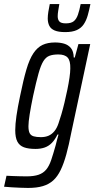

<svg xmlns="http://www.w3.org/2000/svg" viewBox="-60 -727 465 945"><path d="M78 198Q60 198 39.5 197Q19 196 -1 195Q-21 194 -40 192L-28 138Q-12 139 4.5 139.5Q21 140 38 140.5Q55 141 71 141Q107 141 130 133Q153 125 167.5 107.5Q182 90 192 60.5Q202 31 214 -12Q216 -23 220.5 -38Q225 -53 228 -65H223Q211 -40 195.5 -24Q180 -8 160 -1Q140 6 115 6Q80 6 58 -2Q36 -10 25.5 -30Q15 -50 15 -86Q15 -115 21 -157Q27 -199 39 -255Q55 -334 70 -385Q85 -436 104.5 -465Q124 -494 149.5 -506Q175 -518 211 -518Q236 -518 256 -512Q276 -506 289 -490.5Q302 -475 303 -444H308L326 -510H384L291 -75Q279 -13 266.5 32.5Q254 78 238.5 110Q223 142 202 161Q181 180 151 189Q121 198 78 198ZM141 -52Q163 -52 179 -59Q195 -66 207.5 -81Q220 -96 228 -120Q234 -137 242 -164Q250 -191 257.5 -222.5Q265 -254 271.5 -285.5Q278 -317 282 -344.5Q286 -372 286 -390Q287 -428 273 -443.5Q259 -459 227 -459Q201 -459 183.5 -452.5Q166 -446 153.5 -426Q141 -406 129.5 -365Q118 -324 103 -255Q92 -202 86 -164Q80 -126 80 -106Q80 -83 86 -71.5Q92 -60 106 -56Q120 -52 141 -52ZM261 -569Q228 -569 209 -577Q190 -585 182.5 -600.5Q175 -616 175 -636Q175 -651 178 -669.5Q181 -688 185 -707H232Q229 -689 226.5 -674Q224 -659 224 -647Q224 -630 232.5 -621Q241 -612 264 -612Q290 -612 303 -622.5Q316 -633 323.5 -654.5Q331 -676 337 -707H385Q379 -677 372 -652Q365 -627 352.5 -608Q340 -589 318 -579Q296 -569 261 -569Z"/></svg>

Font: Saira ExtraCondensed
Style: Italic
Weight: 400
Width: 2
Italic angle: -12°
Designer: Hector Gatti with collaboration of the Omnibus-Type team
Foundry: Omnibus-Type
Version: Version 1.101